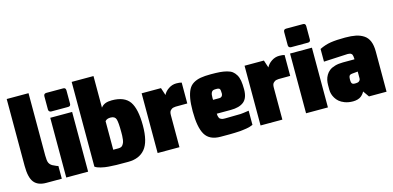

<svg xmlns="http://www.w3.org/2000/svg" viewBox="-72 -1211 3370 1648"><g transform="rotate(-15 1613.0 -387.5)"><path d="M314 0H175.8Q102.1 0 68.1 -43Q34.2 -85.9 34.2 -189V-783.2H228V-229Q228 -181.6 236.8 -163.3Q245.6 -145 265.1 -133.8Q307.6 -112.8 314 -112.8Z M547.9 0H353.5V-530.8H547.9ZM526.9 -581.1H376.5Q365.7 -581.1 359.4 -587.4Q352.5 -593.3 352.5 -604V-721.2Q352.5 -746.1 376.5 -746.1H526.9Q548.8 -746.1 548.8 -721.2V-604Q548.8 -581.5 526.9 -581.1Z M851.6 -126Q865.7 -126 876.5 -130.9Q892.1 -138.7 902.8 -167Q907.7 -180.2 909.7 -216.8L910.2 -223.1Q910.6 -234.4 910.6 -253.9Q910.6 -342.8 900.9 -370.8Q891.1 -398.9 853.5 -398.9Q819.8 -398.9 804.7 -379.9V-126ZM901.9 7.8Q822.8 7.8 798.3 7.3Q777.8 7.3 741.2 4.4L725.6 3.4Q696.8 1.5 666.5 -5.9L660.2 -7.3Q629.9 -14.2 610.8 -27.8V-780.8H804.7V-500Q820.8 -521 844.2 -530Q867.7 -539.1 901.9 -539.1Q1014.2 -539.1 1059.6 -474.1Q1104.5 -408.7 1104.5 -261.2Q1104.5 -117.2 1052.7 -54.7Q1001 7.8 901.9 7.8Z M1359.4 0H1165.5V-530.8H1337.4L1359.4 -463.9Q1373.5 -493.2 1405.3 -514.6Q1437 -536.1 1474.1 -536.1Q1504.4 -536.1 1521.5 -530.8V-345.2Q1422.4 -345.2 1418 -344.7Q1394 -342.8 1385.7 -337.9Q1379.4 -334.5 1372.6 -327.6Q1359.4 -316.4 1359.4 -285.2Z M1800.8 -317.9Q1813.5 -317.9 1821.8 -327.1Q1830.1 -336.4 1830.1 -350.1Q1830.1 -380.4 1824.7 -390.6Q1819.3 -400.9 1794.9 -400.9Q1777.3 -400.9 1768.6 -398.7Q1759.8 -396.5 1753.2 -387.9Q1746.6 -379.4 1744.1 -363.3Q1742.7 -352.1 1742.7 -335.9L1743.2 -317.9ZM1807.1 4.9H1724.1Q1626 4.9 1587.4 -60.3Q1548.8 -125.5 1548.8 -268.1Q1548.8 -335 1556.9 -380.9Q1564.9 -426.8 1580.8 -457.5Q1596.7 -488.3 1625.2 -505.4Q1653.8 -522.5 1690.2 -528.8Q1726.6 -535.2 1780.8 -535.2Q1828.6 -535.2 1860.6 -532.7Q1892.6 -530.3 1922.1 -522.7Q1951.7 -515.1 1969 -502Q1986.3 -488.8 1999.8 -466.6Q2013.2 -444.3 2018.6 -413.1Q2023.9 -381.8 2023.9 -336.9Q2023.9 -259.3 1984.1 -227.1Q1944.3 -194.8 1867.2 -194.8H1743.2Q1743.2 -172.4 1751.5 -155.8Q1754.9 -149.4 1762 -145.8Q1769 -142.1 1775.4 -139.6Q1784.2 -137.2 1804.2 -137.2L1863.8 -138.2Q1920.4 -138.2 1940.2 -139.4Q1960 -140.6 2014.2 -148.9V-22.9Q1999.5 -16.6 1981.4 -11.2Q1959.5 -5.4 1920.4 -1Q1908.2 0 1898.4 1.5Q1880.9 3.4 1850.1 3.9Q1829.6 4.9 1807.1 4.9Z M2273.9 0H2080.1V-530.8H2252L2273.9 -463.9Q2288.1 -493.2 2319.8 -514.6Q2351.6 -536.1 2388.7 -536.1Q2418.9 -536.1 2436 -530.8V-345.2Q2336.9 -345.2 2332.5 -344.7Q2308.6 -342.8 2300.3 -337.9Q2293.9 -334.5 2287.1 -327.6Q2273.9 -316.4 2273.9 -285.2Z M2678.7 0H2484.4V-530.8H2678.7ZM2657.7 -581.1H2507.3Q2496.6 -581.1 2490.2 -587.4Q2483.4 -593.3 2483.4 -604V-721.2Q2483.4 -746.1 2507.3 -746.1H2657.7Q2679.7 -746.1 2679.7 -721.2V-604Q2679.7 -581.5 2657.7 -581.1Z M2965.3 -138.2Q2983.9 -138.2 2993.7 -146.5Q3003.4 -154.8 3004.4 -162.6L3005.4 -170.9V-231L2953.6 -226.1Q2931.6 -224.1 2926.8 -209.5Q2924.8 -202.1 2924.1 -197.3Q2923.3 -192.4 2923.3 -181.2Q2923.3 -150.9 2932.1 -145.5Q2935.5 -142.6 2937 -141.1Q2938.5 -139.6 2943.8 -139.2Q2945.8 -138.7 2947.8 -138.4Q2949.7 -138.2 2965.3 -138.2ZM2900.9 5.9Q2861.8 5.9 2828.6 -6.3Q2799.3 -17.6 2781.2 -33Q2763.2 -48.3 2751.5 -67.9Q2729.5 -104 2729.5 -143.1V-184.1Q2729.5 -208.5 2734.1 -229.5Q2738.8 -250.5 2750.7 -271.2Q2762.7 -292 2781.7 -306.9Q2800.8 -321.8 2832 -330.8Q2863.3 -339.8 2903.3 -339.8H3005.4L3005.9 -345.2Q3005.9 -347.2 3005.4 -347.2Q3005.4 -358.4 3003.9 -366.7L3001.5 -376Q3000 -385.3 2993.2 -390.1Q2990.2 -392.1 2988.3 -393.3Q2986.3 -394.5 2984.1 -395.8Q2981.9 -397 2972.7 -397.9Q2965.8 -398.9 2960 -398.9Q2943.4 -398.9 2747.6 -388.2V-501Q2796.9 -525.4 2847.2 -533.2Q2897.5 -541 2975.6 -541Q3031.2 -541 3070.3 -533Q3109.4 -524.9 3139.6 -504.9Q3169.9 -484.9 3184.8 -448.5Q3199.7 -412.1 3199.7 -356.9V0H3043.5L3005.4 -54.2Q3001.5 -44.9 2994.1 -35.4Q2986.8 -25.9 2974.4 -15.4Q2961.9 -4.9 2940.4 1Q2922.4 5.9 2900.9 5.9Z"/></g></svg>

Font: Squarion Black
Style: Regular
Weight: 900
Designer: Natanael Gama
Version: Version 1.00;September 12, 2019;FontCreator 11.5.0.2425 64-b